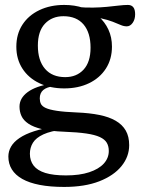

<svg xmlns="http://www.w3.org/2000/svg" viewBox="-20 -484 556 758"><path d="M233 254Q178 254 136.8 246Q95.5 238 68 222.5Q40.5 207 26.8 184.8Q13 162.5 13 134Q13 113.5 23.5 95Q34 76.5 56.8 61Q79.5 45.5 115 34Q150.5 22.5 201 16H231.5V27Q180.5 33 151.2 46.5Q122 60 110 79.5Q98 99 98 123Q98 150.5 112.8 169.8Q127.5 189 159 198.8Q190.5 208.5 240.5 208.5Q294.5 208.5 332.2 196Q370 183.5 389.8 161.8Q409.5 140 409.5 112Q409.5 93 401.5 79.5Q393.5 66 374 57Q354.5 48 320.2 43Q286 38 233 36Q180 34 145.8 25.8Q111.5 17.5 92 4.2Q72.5 -9 64.8 -26Q57 -43 57 -63Q57 -96.5 89 -120.2Q121 -144 183.5 -154L192.5 -143.5Q165 -140.5 151 -128.8Q137 -117 137 -95.5Q137 -83.5 141.5 -74Q146 -64.5 160.5 -57.8Q175 -51 204.5 -46.5Q234 -42 283.5 -40Q333.5 -38 372 -30.2Q410.5 -22.5 436.8 -7.2Q463 8 476.5 31.5Q490 55 490 89Q490 134.5 459.5 172Q429 209.5 371.8 231.8Q314.5 254 233 254ZM233.5 -135Q178.5 -135 135.5 -155.5Q92.5 -176 68.5 -213.2Q44.5 -250.5 44.5 -299.5Q44.5 -349.5 68.5 -386.5Q92.5 -423.5 135.5 -444Q178.5 -464.5 233.5 -464.5Q275 -464.5 309.5 -452.8Q344 -441 369 -419.2Q394 -397.5 408 -367.2Q422 -337 422 -300Q422 -250.5 398 -213.2Q374 -176 331.5 -155.5Q289 -135 233.5 -135ZM237.5 -179.5Q282.5 -179.5 310 -209.2Q337.5 -239 337.5 -295.5Q337.5 -355 309.8 -387.5Q282 -420 230.5 -420Q185.5 -420 157.5 -390.5Q129.5 -361 129.5 -304Q129.5 -245 157.8 -212.2Q186 -179.5 237.5 -179.5ZM304.5 -420.5 283.5 -456.5Q317 -453.5 346.8 -454Q376.5 -454.5 402 -457Q427.5 -459.5 448.5 -462Q469.5 -464.5 485 -464.5Q499 -464.5 506.2 -455.5Q513.5 -446.5 513.5 -427.5Q513.5 -407.5 503.8 -393.8Q494 -380 480.5 -380Q468.5 -380 456 -385.5Q443.5 -391 425 -398.2Q406.5 -405.5 377.8 -411.8Q349 -418 304.5 -420.5Z"/></svg>

Font: Newsreader
Style: Regular
Weight: 400
Designer: Hugues Gentile
Foundry: Production Type
Version: Version 1.003